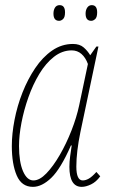

<svg xmlns="http://www.w3.org/2000/svg" viewBox="-20 -717 440 747"><path d="M108 10Q64 10 45 -34.5Q26 -79 26 -149Q26 -196 36.5 -250.5Q47 -305 67.5 -357Q88 -409 117 -452Q146 -495 183 -520.5Q220 -546 264 -546Q290 -546 305.5 -532.5Q321 -519 331 -502L355 -536H363L293 -204Q285 -165 281 -131.5Q277 -98 277 -69Q277 -15 302 -15Q313 -15 325.5 -22Q338 -29 355 -48L370 -31Q354 -9 334 0.5Q314 10 298 10Q250 10 250 -68Q250 -88 253 -109.5Q256 -131 259 -151H256Q216 -60 179.5 -25Q143 10 108 10ZM110 -15Q134 -15 160.5 -42.5Q187 -70 212.5 -114Q238 -158 258 -209Q278 -260 288 -307L322 -468Q313 -493 297 -507Q281 -521 259 -521Q222 -521 190 -496Q158 -471 133 -429.5Q108 -388 90.5 -338.5Q73 -289 63.5 -239.5Q54 -190 54 -149Q54 -87 69.5 -51Q85 -15 110 -15ZM335 -636Q313 -636 313 -664Q313 -678 319.5 -687.5Q326 -697 337 -697Q358 -697 358 -669Q358 -650 350.5 -643Q343 -636 335 -636ZM210 -636Q188 -636 188 -664Q188 -678 194 -687.5Q200 -697 212 -697Q233 -697 233 -669Q233 -650 225.5 -643Q218 -636 210 -636Z"/></svg>

Font: Noto Serif ExtraCondensed Thin
Style: Italic
Weight: 100
Width: 2
Italic angle: -12°
Designer: Monotype Design Team
Foundry: Monotype Imaging Inc.
Version: Version 2.013